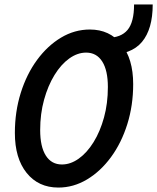

<svg xmlns="http://www.w3.org/2000/svg" viewBox="-20 -834 708 865"><path d="M47 -235Q47 -331 73.5 -415.5Q100 -500 147 -564Q194 -628 255 -664.5Q316 -701 385 -701Q474 -701 527 -635Q580 -569 580 -455Q580 -359 553.5 -274.5Q527 -190 480 -126Q433 -62 372 -25.5Q311 11 243 11Q153 11 100 -55Q47 -121 47 -235ZM161 -248Q161 -173 186.5 -133Q212 -93 259 -93Q298 -93 335 -119.5Q372 -146 401.5 -193.5Q431 -241 448.5 -304.5Q466 -368 466 -442Q466 -517 440.5 -557Q415 -597 368 -597Q329 -597 292 -570.5Q255 -544 225.5 -496Q196 -448 178.5 -384.5Q161 -321 161 -248ZM465 -664Q525 -664 554.5 -699Q584 -734 584 -814H668Q668 -703 619.5 -645Q571 -587 465 -587Z"/></svg>

Font: Radio Canada Condensed Medium
Style: Italic
Weight: 500
Width: 3
Italic angle: -12°
Designer: Charles Daoud, Etienne Aubert Bonn, Alexandre Saumier Demers, Jacques Le Bailly
Foundry: Radio-Canada
Version: Version 2.104; ttfautohint (v1.8.4.7-5d5b);gftools[0.9.28.de